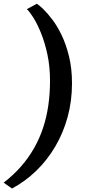

<svg xmlns="http://www.w3.org/2000/svg" viewBox="-33 -872 478 1048"><path d="M360 -417Q360 -320 336 -232.8Q312 -145.5 268.2 -71.5Q224.5 2.5 164.5 60.5Q104.5 118.5 32.5 157L-13 125Q41.5 83 82.8 35.5Q124 -12 154 -65.2Q184 -118.5 203 -176.8Q222 -235 231 -298.8Q240 -362.5 240 -430.5Q240 -508.5 225.8 -574.8Q211.5 -641 190.5 -692.5Q169.5 -744 148.2 -777.2Q127 -810.5 113.5 -822L168 -851.5Q180 -844.5 202.5 -823Q225 -801.5 252.2 -765.8Q279.5 -730 303.8 -679.5Q328 -629 344 -563.2Q360 -497.5 360 -417Z"/></svg>

Font: Merriweather 48pt
Style: Bold Italic
Weight: 700
Italic angle: -7.8°
Version: Version 2.101